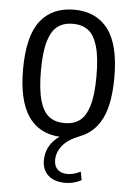

<svg xmlns="http://www.w3.org/2000/svg" viewBox="-54 -592 584 841"><g transform="rotate(5 238.0 -171.5)"><path d="M212 111Q212 139 227.5 153.8Q243 168.5 270.5 168.5Q299 168.5 328.5 153L335.5 190Q302.5 208 264.5 208Q217 208 190 184Q163 160 163 117Q163 85 177.8 57.5Q192.5 30 222.5 9Q37.5 -3 37.5 -270.5Q37.5 -417 89.2 -484Q141 -551 238.5 -551Q334.5 -551 386.8 -483.5Q439 -416 439 -271Q439 -155 407.2 -90.5Q375.5 -26 313 -2Q259 19 235.5 48.8Q212 78.5 212 111ZM238.5 -52.5Q278.5 -52.5 305 -72Q331.5 -91.5 346 -139Q360.5 -186.5 360.5 -269Q360.5 -353 346 -401.5Q331.5 -450 304.8 -469.5Q278 -489 238.5 -489Q198.5 -489 171.8 -469.8Q145 -450.5 130.5 -402.8Q116 -355 116 -272.5Q116 -188.5 130.5 -140Q145 -91.5 171.8 -72Q198.5 -52.5 238.5 -52.5Z"/></g></svg>

Font: Encode Sans Condensed
Style: Regular
Weight: 400
Width: 3
Designer: Multiple Designers
Foundry: Impallari Type
Version: Version 2.000